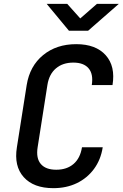

<svg xmlns="http://www.w3.org/2000/svg" viewBox="-20 -970 640 1000"><path d="M258 10Q155 10 103.5 -47.5Q52 -105 68 -203L119 -527Q135 -626 204.5 -683Q274 -740 377 -740Q479 -740 530.5 -682.5Q582 -625 566 -527H458Q467 -584 441.5 -614Q416 -644 362 -644Q307 -644 271.5 -614Q236 -584 227 -528L176 -203Q167 -146 192.5 -116Q218 -86 273 -86Q328 -86 363 -116Q398 -146 407 -203H515Q505 -138 469.5 -90Q434 -42 380 -16Q326 10 258 10ZM339 -810 223 -950H330L398 -874L485 -950H599L439 -810Z"/></svg>

Font: NKDuy Mono SemiBold
Style: Italic
Weight: 600
Italic angle: -9°
Monospace: yes
Designer: NKDuy
Foundry: NKDuy
Version: Version 2.251; ttfautohint (v1.8.4.7-5d5b)